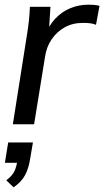

<svg xmlns="http://www.w3.org/2000/svg" viewBox="-20 -532 446 822"><path d="M35 0 95 -380Q100 -410 103.5 -441.5Q107 -473 108 -503H196L188 -377L171 -376Q188 -422 217 -452.5Q246 -483 282.5 -497.5Q319 -512 358 -512Q371 -512 383 -511Q395 -510 406 -507L391 -426Q378 -431 365 -432.5Q352 -434 335 -434Q291 -434 257 -415Q223 -396 201 -363.5Q179 -331 173 -290L126 0ZM38 270 7 240Q34 219 42.5 199.5Q51 180 55 153L75 165H1L15 78H121L109 148Q103 188 87.5 217.5Q72 247 38 270Z"/></svg>

Font: Mulish ExtraLight Medium
Style: Italic
Weight: 500
Italic angle: -9°
Version: Version 3.603